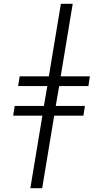

<svg xmlns="http://www.w3.org/2000/svg" viewBox="-20 -843 540 1006"><path d="M139 143 202 -237H49L57 -288H210L228 -392H75L83 -443H236L299 -823H361L298 -443H451L443 -392H290L272 -288H425L417 -237H264L201 143Z"/></svg>

Font: Iosevka Term Curly Light
Style: Italic
Weight: 300
Italic angle: -9°
Designer: Belleve Invis
Foundry: Belleve Invis
Version: Version 32.3.0